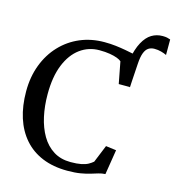

<svg xmlns="http://www.w3.org/2000/svg" viewBox="-126 -978 997 1095"><g transform="rotate(15 372.5 -430.5)"><path d="M593.5 -540.5 559.5 -573.5 550 -691.5Q562.5 -758 584 -797.5Q605.5 -837 634.5 -854.5Q663.5 -872 699 -872Q714.5 -872 725.2 -869.8Q736 -867.5 745 -864V-772.5Q732 -779 713 -784.2Q694 -789.5 672.5 -789.5Q653 -789.5 638 -780Q623 -770.5 614 -747Q605 -723.5 602.5 -681.5ZM371.5 11Q288 11 223.8 -15.5Q159.5 -42 116 -91.8Q72.5 -141.5 50.2 -211Q28 -280.5 28 -366.5Q28 -452 55 -523Q82 -594 130.8 -645.5Q179.5 -697 245 -724.8Q310.5 -752.5 387.5 -752.5Q423 -752.5 454.5 -748.8Q486 -745 513.2 -740Q540.5 -735 563.2 -730.2Q586 -725.5 603.5 -724L594 -542.5H527.5L503 -670.5Q495 -678 477.5 -684.8Q460 -691.5 433.5 -696Q407 -700.5 372 -700.5Q308.5 -700.5 258.2 -663.8Q208 -627 179.2 -556Q150.5 -485 150.5 -382Q150.5 -312.5 164 -251Q177.5 -189.5 205.2 -142.2Q233 -95 275.8 -68.2Q318.5 -41.5 377 -41.5Q414.5 -41.5 439.2 -46.5Q464 -51.5 479.8 -60.2Q495.5 -69 507 -79L549 -182L610.5 -174L587 -27Q566 -26 546.5 -20Q527 -14 504 -7Q481 0 449 5.5Q417 11 371.5 11Z"/></g></svg>

Font: Merriweather 28pt
Style: Regular
Weight: 400
Version: Version 2.100